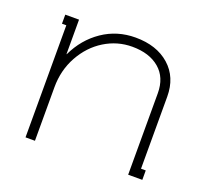

<svg xmlns="http://www.w3.org/2000/svg" viewBox="-89 -582 750 691"><g transform="rotate(20 285.5 -236.5)"><path d="M107.9 -332Q138.7 -397 194.6 -435.1Q250.5 -473.1 320.8 -473.1Q401.9 -473.1 450.9 -429.7Q500 -386.2 500 -312V-36.1H518.1V0H463.9V-36.1V-312Q463.9 -372.1 425.3 -405Q386.7 -438 320.8 -438Q264.2 -438 215.3 -408Q166.5 -377.9 136.7 -324.2Q106.9 -270.5 106.9 -205.1V0H70.8V-429.2H54.2V-463.9H106.9V-332Z"/></g></svg>

Font: Rawengulk
Style: Regular
Weight: 400
Version: Version 0.92